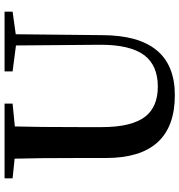

<svg xmlns="http://www.w3.org/2000/svg" viewBox="8 -772 783 838"><g transform="rotate(-90 399.0 -353.5)"><path d="M402.3 18.6Q127.9 18.6 127.9 -282.2V-390.6Q127.9 -584 125 -680.7L39.1 -689.5V-724.6H365.2V-689.5L265.6 -679.7Q262.7 -585 262.7 -390.6V-299.8Q262.7 -169.9 308.6 -110.4Q351.6 -55.7 439.5 -55.7Q531.2 -55.7 576.2 -114.3Q623 -176.8 622.1 -309.6L619.1 -674.8L505.9 -689.5V-724.6H766.6V-689.5L668 -675.8L664.1 -298.8Q663.1 18.6 402.3 18.6Z"/></g></svg>

Font: Bpmf GenYo Min B
Style: B
Weight: 700
Foundry: But Ko
Version: Version 1.320